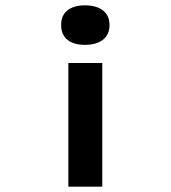

<svg xmlns="http://www.w3.org/2000/svg" viewBox="-20 -529 640 719"><path d="M390 -434V-437C390 -481 357 -509 298 -509C240 -509 209 -481 209 -437V-434C209 -389 240 -361 298 -361C357 -361 390 -389 390 -434ZM236 170H363V-293H236Z"/></svg>

Font: LT Wave Mono Bold
Style: Regular
Weight: 700
Designer: Daniel Lyons
Version: Version 2.5 (Glyphs App)